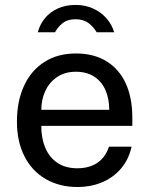

<svg xmlns="http://www.w3.org/2000/svg" viewBox="-20 -742 603 772"><path d="M290.4 -65.4Q338.9 -65.4 371.3 -87.2Q403.6 -108.9 418.2 -152.2H509Q497.4 -99.6 465.6 -63.1Q433.8 -26.6 388.7 -8.3Q343.7 10 292.2 10Q219.9 10 164.6 -21.7Q109.2 -53.3 78.7 -112.8Q48.1 -172.3 48.1 -253.2Q48.1 -334.5 76.4 -396.5Q104.8 -458.4 158.2 -492.7Q211.6 -527 285.5 -527Q357.5 -527 408.3 -495.6Q459.2 -464.2 485.6 -406.6Q512 -348.9 512 -270.2V-235.9H146Q145.8 -186.5 162 -148Q178.1 -109.5 210.6 -87.4Q243.1 -65.4 290.4 -65.4ZM419.2 -300.5Q419.2 -344.9 404.2 -379.3Q389.2 -413.8 359.1 -433.7Q329 -453.5 284.9 -453.5Q240.1 -453.5 208.6 -431.6Q177.2 -409.8 161.6 -374.8Q145.9 -339.8 146.2 -300.5ZM284 -722.2Q244.6 -722.2 213.1 -708.2Q181.6 -694.1 161 -669.2Q140.4 -644.4 132 -612.2H200.8Q202.9 -616.1 204.2 -617.4Q216.8 -638.1 235.1 -651.4Q253.4 -664.6 284 -664.6Q314.9 -664.6 334.8 -650Q354.8 -635.4 368.8 -612.2H439.1Q430.4 -642.2 409.1 -667.2Q387.7 -692.2 355.7 -707.2Q323.7 -722.2 284 -722.2Z"/></svg>

Font: Public Sans VF
Style: Regular
Weight: 400
Designer: Pablo Impallari, Rodrigo Fuenzalida (Modified by Dan O. Williams and USWDS)
Version: Version 1.003